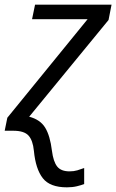

<svg xmlns="http://www.w3.org/2000/svg" viewBox="-35 -555 494 815"><path d="M249 240.2Q176.8 240.2 146.5 201.2Q116.2 162.1 108.9 85.4Q104.5 40.5 85.9 20.3Q67.4 0 21.5 0H-15.1L-3.9 -55.2L336.9 -473.6H101.1L113.8 -535.2H438.5L425.8 -470.2L88.9 -59.6Q135.7 -47.4 156.7 -13.2Q177.7 21 185.5 85Q191.4 131.3 207.8 151.9Q224.1 172.4 260.3 172.4Q278.3 172.4 293.2 168Q308.1 163.6 322.3 158.2V226.1Q310.5 231 291.5 235.6Q272.5 240.2 249 240.2Z"/></svg>

Font: Open Sans
Style: Italic
Weight: 400
Italic angle: -12°
Designer: Monotype Design Team
Foundry: Monotype Imaging Inc.
Version: Version 3.000; ttfautohint (v1.8.4)